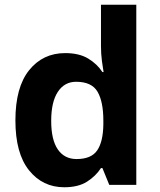

<svg xmlns="http://www.w3.org/2000/svg" viewBox="-20 -780 673 810"><path d="M251 10Q160 10 102.5 -61.5Q45 -133 45 -272Q45 -412 103 -484Q161 -556 255 -556Q314 -556 352 -533Q390 -510 412 -476H417Q414 -492 410 -522.5Q406 -553 406 -585V-760H555V0H441L412 -71H406Q384 -37 347 -13.5Q310 10 251 10ZM303 -109Q365 -109 390 -145.5Q415 -182 416 -255V-271Q416 -351 391.5 -393Q367 -435 301 -435Q252 -435 224 -392.5Q196 -350 196 -270Q196 -190 224 -149.5Q252 -109 303 -109Z"/></svg>

Font: Noto Sans Myanmar
Style: Bold
Weight: 700
Designer: Monotype Design Team
Foundry: Monotype Imaging Inc.
Version: Version 2.107; ttfautohint (v1.8.4.7-5d5b)